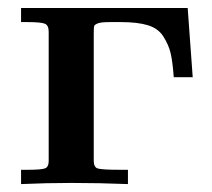

<svg xmlns="http://www.w3.org/2000/svg" viewBox="-20 -465 536 485"><path d="M33.2 0V-36.1H49.8Q85.9 -36.1 94.5 -40Q103 -43.9 103 -58.1V-384.8Q103 -400.9 93.5 -405Q84 -409.2 48.8 -409.2H33.2V-444.8H454.1L466.8 -270H418.9Q416 -310.1 410.9 -331.1Q405.8 -352.1 392.8 -372.6Q379.9 -393.1 354 -401.1Q328.1 -409.2 285.2 -409.2H257.8Q234.9 -409.2 227.1 -406Q219.2 -402.8 218 -399.4Q216.8 -396 216.8 -378.9V-59.1Q216.8 -43 226.3 -39.6Q235.8 -36.1 285.2 -36.1H303.2V0Q231.4 -2.9 160.2 -2.9Q97.2 -2.9 33.2 0Z"/></svg>

Font: CMU Serif
Style: Bold
Weight: 700
Version: Version 0.7.0